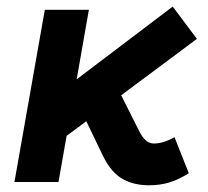

<svg xmlns="http://www.w3.org/2000/svg" viewBox="-20 -547 626 577"><path d="M23.4 0 114.7 -517.6H247.1L210.4 -308.6L499 -527.3L571.8 -430.2L344.2 -260.7L397.9 -153.8Q416.5 -115.7 441.9 -115.7Q471.2 -115.7 504.4 -134.8L547.4 -26.4Q516.1 -6.8 488.3 1.5Q460.4 9.8 427.7 9.8Q381.8 9.8 347.9 -9.5Q314 -28.8 290 -77.6L239.3 -182.6L180.2 -138.7L155.8 0Z"/></svg>

Font: CaskaydiaCove NFP
Style: Bold Italic
Weight: 700
Italic angle: -10°
Designer: Aaron Bell
Foundry: Saja Typeworks
Version: Version 2111.001; VTT 6.35;Nerd Fonts 3.1.1